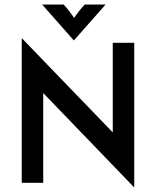

<svg xmlns="http://www.w3.org/2000/svg" viewBox="-20 -816 696 857"><path d="M309.7 -635.4 451.4 -795.8H358.3C341 -777.8 327.8 -760.4 311.1 -736.1C293.8 -760.4 281.2 -777.8 263.9 -795.8H168.1ZM579.2 20.8V-625H483.3V-225L77.1 -645.8V0H172.9V-400.7Z"/></svg>

Font: Afacad Medium
Style: Regular
Weight: 500
Designer: Kristian Moeller
Foundry: Dicotype
Version: Version 1.000